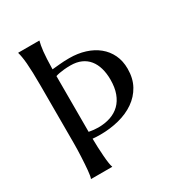

<svg xmlns="http://www.w3.org/2000/svg" viewBox="-167 -811 857 922"><g transform="rotate(-30 261.0 -350.0)"><path d="M187 -698.2Q184.6 -689 182.1 -676.3Q179.7 -663.6 177.7 -645.5Q175.8 -627.4 174.6 -603.8Q173.3 -580.1 172.9 -548.8Q190.9 -550.3 214.6 -552.7Q238.3 -555.2 269 -555.2Q315.9 -555.2 355.7 -542.7Q395.5 -530.3 424.8 -506.6Q454.1 -482.9 470.5 -448.7Q486.8 -414.6 486.8 -371.1Q486.8 -317.9 465.1 -278.6Q443.4 -239.3 406 -213.4Q368.7 -187.5 319.3 -174.8Q270 -162.1 214.8 -162.1Q204.6 -162.1 194.1 -162.6Q183.6 -163.1 172.9 -164.1V-163.1Q172.9 -142.1 174.1 -116.5Q175.3 -90.8 177 -67.4Q178.7 -43.9 181.4 -25.9Q184.1 -7.8 187 -2V0H69.8V-2Q71.8 -5.9 73.7 -16.8Q75.7 -27.8 77.1 -43.5Q78.6 -59.1 79.8 -77.9Q81.1 -96.7 82 -116.2Q83 -135.7 83.5 -155Q84 -174.3 84 -190.9V-508.8Q84 -550.3 83 -581.3Q82 -612.3 80.1 -635Q78.1 -657.7 75.4 -672.9Q72.8 -688 69.8 -698.2V-700.2H187ZM172.9 -202.1Q186.5 -199.7 199.2 -198.2Q211.9 -196.8 224.1 -196.8Q261.7 -196.8 292.2 -207.3Q322.8 -217.8 344.2 -238.8Q365.7 -259.8 377.4 -291.7Q389.2 -323.7 389.2 -367.2Q389.2 -402.3 380.9 -430.9Q372.6 -459.5 356.2 -479.7Q339.8 -500 314.9 -511Q290 -522 256.8 -522Q235.8 -522 220.2 -520.3Q204.6 -518.6 193.8 -516.6Q181.2 -514.2 172.9 -511.2V-508.8Z"/></g></svg>

Font: Marcellus SC
Style: Regular
Weight: 400
Designer: Astigmatic (AOETI)
Foundry: Astigmatic (AOETI)
Version: Version 1.001